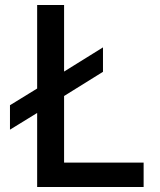

<svg xmlns="http://www.w3.org/2000/svg" viewBox="-20 -750 640 770"><path d="M129 0V-297L20 -230V-328L129 -395V-730H237V-463L393 -560V-462L237 -365V-98H556V0Z"/></svg>

Font: JetBrains Mono SemiBold
Style: Regular
Weight: 472
Monospace: yes
Designer: Philipp Nurullin, Konstantin Bulenkov
Foundry: JetBrains
Version: Version 2.305; ttfautohint (v1.8.4.7-5d5b)